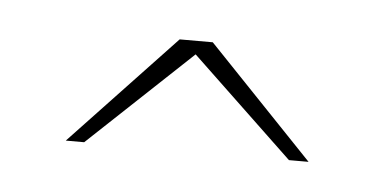

<svg xmlns="http://www.w3.org/2000/svg" viewBox="-25 -772 311 156"><g transform="rotate(5 130.5 -694.0)"><path d="M32 -649 117 -739H144L230 -649H214L131 -728L47 -649Z"/></g></svg>

Font: Smooch Sans Thin Thin
Style: Regular
Weight: 250
Version: Version 1.010